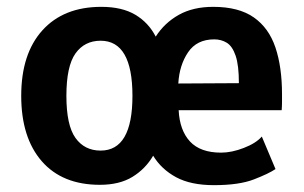

<svg xmlns="http://www.w3.org/2000/svg" viewBox="-20 -530 888 561"><path d="M272 10Q162 10 102 -59Q42 -128 42 -250Q42 -373 104 -441.5Q166 -510 276 -510Q336.5 -510 375.2 -487Q414 -464 435 -423Q460.5 -463 502.2 -486.5Q544 -510 603 -510Q677.5 -510 721.5 -479.2Q765.5 -448.5 784.8 -391.2Q804 -334 804 -255Q804 -244.5 804 -232Q804 -219.5 803 -208H502Q505 -149 535.2 -116.5Q565.5 -84 626 -84Q657 -84 692.5 -97.8Q728 -111.5 745 -131L785 -36Q765 -22.5 721.8 -5.8Q678.5 11 605 11Q537.5 11 494.5 -12.2Q451.5 -35.5 427.5 -75Q405 -36.5 367 -13.2Q329 10 272 10ZM501 -286 678 -287Q678 -339.5 668.5 -367.2Q659 -395 642.8 -405Q626.5 -415 606 -415Q555 -415 529.5 -377.2Q504 -339.5 501 -286ZM274 -90Q367 -90 367 -250Q367 -411 274 -411Q227 -411 200.5 -373.8Q174 -336.5 174 -250Q174 -164 200.5 -127Q227 -90 274 -90Z"/></svg>

Font: Alatsi
Style: Regular
Weight: 400
Designer: Spyros Zevelakis, Eben Sorkin
Foundry: www.sorkintype.com
Version: Version 1.008; ttfautohint (v1.8.4.7-5d5b)